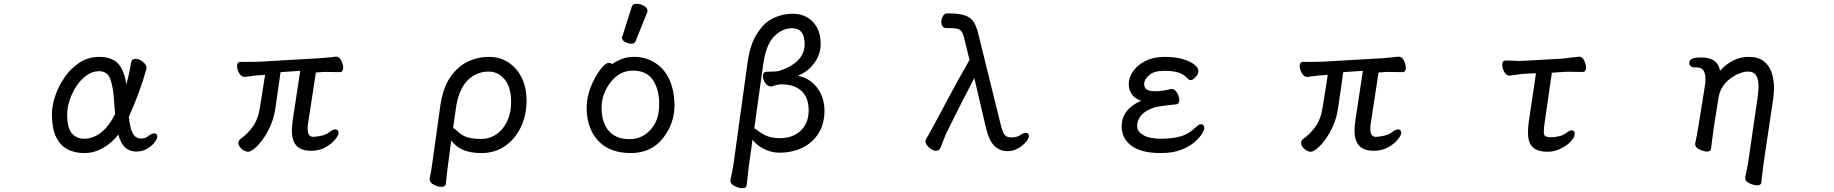

<svg xmlns="http://www.w3.org/2000/svg" viewBox="-20 -784 9608 1006"><path d="M603 -446Q631 -413 642 -342Q658 -399 666 -453Q670 -476 691 -476Q708 -476 728 -460.5Q748 -445 748 -427Q748 -425 747 -423V-422Q731 -364 706 -296Q681 -228 655 -172Q661 -120 670.5 -97Q680 -74 690 -67.5Q700 -61 709 -59Q711 -59 713.5 -58.5Q716 -58 721.5 -58Q727 -58 738 -61Q748 -63 755 -70Q775 -85 788 -85Q797 -85 800.5 -80Q804 -75 804 -68Q804 -56 789 -37Q774 -18 749.5 -4Q725 10 694 10Q658 10 634 -13Q613 -32 600 -79Q565 -34 519 -8Q473 18 422 18Q371 18 333 -2Q295 -22 273.5 -67Q252 -112 252 -185Q252 -230 269.5 -282Q287 -334 319.5 -380.5Q352 -427 397.5 -456.5Q443 -486 499 -486Q570 -486 603 -446ZM557 -372Q542 -411 499 -411Q465 -411 434.5 -389.5Q404 -368 381 -333.5Q358 -299 345 -259.5Q332 -220 332 -184Q332 -114 356.5 -85.5Q381 -57 421 -57Q466 -57 507 -87.5Q548 -118 583 -186L579 -237Q574 -330 557 -372Z M1778 -430Q1778 -406 1760 -406L1696 -407H1676Q1671 -407 1635 -404L1595 -143Q1592 -125 1592 -111Q1592 -84 1600.5 -75.5Q1609 -67 1619 -67Q1637 -67 1662.5 -72.5Q1688 -78 1706.5 -92Q1725 -106 1735.5 -106Q1746 -106 1750 -100.5Q1754 -95 1754 -88Q1754 -75 1735 -52Q1716 -29 1684 -11.5Q1652 6 1611 6Q1557 6 1533 -21Q1509 -48 1509 -100Q1509 -115 1514 -156L1553 -413L1450 -406L1424 -224Q1417 -171 1398.5 -128.5Q1380 -86 1357.5 -55Q1335 -24 1314 -6.5Q1293 11 1280 11Q1262 11 1245 -5Q1229 -20 1229 -35Q1229 -46 1238 -54Q1277 -82 1305 -121Q1333 -160 1343 -227L1369 -392L1345 -390Q1321 -389 1297.5 -385.5Q1274 -382 1262 -381H1261Q1244 -381 1233 -401Q1222 -421 1222 -437Q1222 -460 1241 -460H1312Q1329 -460 1344 -461L1656 -479Q1727 -485 1738 -487H1739H1742Q1758 -487 1768 -466.5Q1778 -446 1778 -430Z M2739 -259Q2739 -182 2709.5 -119Q2680 -56 2626.5 -19Q2573 18 2502 18Q2439 18 2399 -2Q2366 -19 2344 -48Q2318 149 2316 178V179Q2314 195 2292 195Q2275 195 2253 184Q2231 173 2231 155V152V151Q2239 118 2246 64L2287 -229Q2300 -322 2338.5 -378.5Q2377 -435 2430 -460.5Q2483 -486 2542 -486Q2601 -486 2646 -455.5Q2691 -425 2715 -373.5Q2739 -322 2739 -259ZM2658 -249Q2658 -327 2624 -368Q2590 -409 2541 -409Q2475 -409 2429 -362Q2383 -315 2369 -218L2354 -113Q2363 -110 2373 -100Q2399 -74 2428 -65Q2457 -56 2501 -56Q2545 -56 2580.5 -80Q2616 -104 2637 -148Q2658 -192 2658 -249Z M3241 -594 3290 -748Q3294 -764 3315 -764Q3336 -764 3354.5 -753Q3373 -742 3373 -726Q3373 -722 3371 -719L3310 -568Q3305 -555 3288.5 -555Q3272 -555 3255.5 -564Q3239 -573 3239 -584Q3239 -591 3241 -594ZM3170 -455Q3180 -455 3188 -448Q3240 -486 3301 -486Q3362 -486 3409 -457Q3507 -396 3514 -245Q3514 -239 3514 -232Q3514 -138 3456 -63Q3394 18 3285.5 18Q3177 18 3117.5 -43Q3058 -104 3054 -207Q3054 -214 3054 -220Q3054 -294 3096 -373Q3114 -407 3135 -431Q3156 -455 3170 -455ZM3278 -55Q3325 -55 3360.5 -79.5Q3396 -104 3417 -147Q3434 -185 3434 -241Q3434 -318 3398 -369Q3365 -414 3295 -414Q3225 -414 3177 -350Q3132 -290 3132 -219Q3132 -214 3132 -209Q3136 -132 3174 -93.5Q3212 -55 3278 -55Z M3892 188Q3890 202 3869 202Q3852 202 3829.5 191Q3807 180 3807 163V158Q3816 125 3824 71L3897 -457Q3911 -555 3948 -610Q3984 -667 4033 -689.5Q4082 -712 4132 -712Q4199 -712 4239.5 -669Q4280 -626 4280 -554Q4280 -494 4240 -445Q4208 -406 4161 -387Q4198 -380 4226 -359Q4262 -333 4281 -292.5Q4300 -252 4300 -205Q4300 -136 4269 -86Q4238 -36 4184.5 -10Q4131 16 4063 16Q4018 16 3976 -7Q3942 -26 3923 -52L3904 83ZM4065 -60Q4134 -60 4175.5 -99.5Q4217 -139 4217 -205.5Q4217 -272 4180 -307Q4143 -342 4074 -342Q4054 -342 4030 -333Q4026 -331 4020 -331Q4001 -331 3989 -350Q3977 -369 3977 -384Q3977 -408 3997 -408Q4014 -408 4035 -409Q4056 -410 4067 -414Q4128 -434 4162 -469Q4196 -504 4196 -554Q4196 -636 4130 -636Q4078 -636 4036 -593Q3994 -551 3979 -448L3932 -111Q3937 -110 3942 -106Q3976 -79 4003.5 -69.5Q4031 -60 4065 -60Z M5274 -64H5280Q5290 -64 5302.5 -66.5Q5315 -69 5322 -74Q5342 -88 5355 -88Q5362 -88 5366.5 -84Q5371 -80 5371 -72Q5371 -58 5354.5 -39Q5338 -20 5313 -6Q5288 8 5259 8Q5220 8 5191.5 -18.5Q5163 -45 5147 -110L5085 -375Q5035 -281 4945 -100Q4932 -74 4924 -51Q4914 -23 4908 -10Q4901 6 4884 6Q4867 6 4848 -11Q4829 -28 4829 -44Q4829 -50 4832 -55Q4847 -79 4879 -139L4943 -259Q5003 -372 5060 -470L5033 -579Q5026 -608 5017.5 -619.5Q5009 -631 4993 -634Q4977 -637 4948 -637H4937Q4924 -637 4918 -646.5Q4912 -656 4912 -670Q4912 -684 4920 -699Q4928 -714 4945 -714Q5005 -714 5036.5 -703Q5068 -692 5082.5 -668Q5097 -644 5106 -606L5224 -128Q5234 -91 5243 -78.5Q5252 -66 5274 -64Z M6115 -318H6119Q6135 -318 6147 -298.5Q6159 -279 6159 -260Q6159 -238 6141 -237Q6050 -228 6025 -220Q5978 -203 5958 -178Q5938 -153 5938 -124Q5938 -95 5970.5 -76Q6003 -57 6061.5 -57Q6120 -57 6164 -69Q6208 -81 6245 -117Q6261 -133 6273 -133Q6290 -133 6290 -113Q6290 -104 6278 -83.5Q6266 -63 6239 -39.5Q6212 -16 6168.5 1Q6125 18 6062 18Q5959 18 5908 -20.5Q5857 -59 5857 -122Q5857 -211 5959 -256Q5931 -265 5915 -284Q5894 -309 5894 -343Q5894 -377 5916.5 -410Q5939 -443 5981.5 -464.5Q6024 -486 6082 -486Q6140 -486 6178.5 -474Q6217 -462 6238 -445.5Q6259 -429 6259 -413Q6259 -393 6241 -377Q6228 -364 6218 -364Q6211 -364 6205 -370L6196 -379Q6178 -398 6148.5 -405.5Q6119 -413 6082 -413Q6026 -413 6000.5 -390Q5975 -367 5975 -345Q5975 -338 5977.5 -329Q5980 -320 5992 -313Q6005 -306 6035 -306Q6054 -306 6076.5 -309.5Q6099 -313 6115 -318Z M7346 -430Q7346 -406 7328 -406L7264 -407H7244Q7239 -407 7203 -404L7163 -143Q7160 -125 7160 -111Q7160 -84 7168.5 -75.5Q7177 -67 7187 -67Q7205 -67 7230.5 -72.5Q7256 -78 7274.5 -92Q7293 -106 7303.5 -106Q7314 -106 7318 -100.5Q7322 -95 7322 -88Q7322 -75 7303 -52Q7284 -29 7252 -11.5Q7220 6 7179 6Q7125 6 7101 -21Q7077 -48 7077 -100Q7077 -115 7082 -156L7121 -413L7018 -406L6992 -224Q6985 -171 6966.5 -128.5Q6948 -86 6925.5 -55Q6903 -24 6882 -6.5Q6861 11 6848 11Q6830 11 6813 -5Q6797 -20 6797 -35Q6797 -46 6806 -54Q6845 -82 6873 -121Q6901 -160 6911 -227L6937 -392L6913 -390Q6889 -389 6865.5 -385.5Q6842 -382 6830 -381H6829Q6812 -381 6801 -401Q6790 -421 6790 -437Q6790 -460 6809 -460H6880Q6897 -460 6912 -461L7224 -479Q7295 -485 7306 -487H7307H7310Q7326 -487 7336 -466.5Q7346 -446 7346 -430Z M8290 -431Q8290 -407 8272 -407L8207 -408H8187Q8185 -408 8111 -403L8073 -139Q8069 -112 8069 -94.5Q8069 -77 8075 -72Q8081 -67 8097 -65H8108Q8126 -65 8148 -70Q8169 -74 8186 -87.5Q8203 -101 8215 -101Q8231 -101 8231 -83Q8231 -65 8210 -42.5Q8189 -20 8156 -4.5Q8123 11 8089 11Q8036 11 8011 -12.5Q7986 -36 7986 -91Q7986 -113 7990 -145L8028 -400L7973 -398Q7956 -397 7929 -393Q7902 -389 7890 -388H7889Q7872 -388 7861.5 -407.5Q7851 -427 7851 -444Q7851 -467 7870 -467Q7879 -467 7902 -466Q7944 -464 7956 -465L8169 -477Q8190 -479 8214.5 -482.5Q8239 -486 8252 -487H8254Q8271 -487 8280.5 -467Q8290 -447 8290 -431Z M9221 68 9208 174Q9206 187 9187.5 187Q9169 187 9146.5 176.5Q9124 166 9124 149V145Q9134 104 9141 58L9189 -272Q9194 -313 9194 -330Q9194 -368 9181.5 -388.5Q9169 -409 9137 -409Q9120 -409 9096.5 -400.5Q9073 -392 9049.5 -375Q9026 -358 9008.5 -333.5Q8991 -309 8985 -276L8958 -106Q8948 -23 8945 -4Q8943 10 8925 10Q8907 10 8884 -1Q8862 -12 8862 -28V-32Q8872 -78 8878 -116L8912 -328Q8916 -351 8916 -370Q8916 -398 8905.5 -414.5Q8895 -431 8867 -431H8857Q8844 -431 8837.5 -438.5Q8831 -446 8831 -455Q8831 -469 8845.5 -476Q8860 -483 8895 -483Q8938 -483 8965 -463Q8987 -446 8992 -413Q9059 -486 9141 -486Q9192 -486 9221 -463.5Q9250 -441 9262.5 -404Q9275 -367 9275 -324Q9275 -296 9271 -268Z"/></svg>

Font: Moon Stars Kai
Style: Bold
Weight: 700
Designer: GuiWonder
Version: Version 1.101